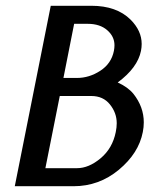

<svg xmlns="http://www.w3.org/2000/svg" viewBox="-20 -645 518 665"><path d="M187 -312.5 137.2 -62.5H246.6Q287.6 -62.5 328.6 -96.9Q369.6 -131.3 380.9 -187.5Q384.3 -203.6 384.3 -218.3Q384.3 -253.9 360.8 -283.2Q337.4 -312.5 296.4 -312.5ZM31.2 0 155.8 -625H296.4Q383.8 -625 432.1 -577.1Q470.7 -538.6 470.7 -492.7Q470.7 -481 468.3 -468.8Q456.5 -410.2 387.7 -359.4Q422.9 -343.3 441.9 -320.3Q478 -274.9 478 -221.2Q478 -204.6 474.6 -187.5Q460.4 -114.3 391.8 -57.1Q323.2 0 234.4 0ZM236.8 -562.5 199.7 -375H246.6Q289.1 -375 327.4 -399.9Q365.7 -424.8 374.5 -468.8Q376.5 -479 376.5 -488.3Q376.5 -518.6 351.3 -540.5Q326.2 -562.5 283.7 -562.5Z"/></svg>

Font: Juliett
Style: Bold Italic
Weight: 700
Italic angle: -11.25°
Designer: GGBotNet
Foundry: GGBotNet
Version: 0.60